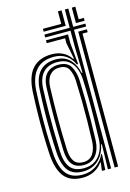

<svg xmlns="http://www.w3.org/2000/svg" viewBox="-123 -860 627 928"><g transform="rotate(-15 191.0 -396.0)"><path d="M172.8 7.8Q111.5 7.8 81.4 -29Q51.2 -65.8 46 -144Q43.2 -193.8 42.2 -244.8Q41.2 -295.8 42.2 -348.8Q43.2 -401.8 46 -457.5Q50.8 -534.8 85 -571.1Q119.2 -607.5 181.5 -607.5Q211.2 -607.5 235.8 -595.2Q260.2 -583 275.5 -559.2H279.8L263.8 -640.5V-665.5H172V-679.8H282.2V-634.8L292.5 -528.5H286Q272.5 -559.2 247.5 -576.1Q222.5 -593 187.8 -593Q129 -593 98.2 -558.6Q67.5 -524.2 63.5 -457.8Q60.8 -404.2 59.8 -352.6Q58.8 -301 59.6 -249.4Q60.5 -197.8 63.5 -144.5Q67.8 -75.2 93.9 -40.9Q120 -6.5 176.5 -6.5Q215 -6.5 243.9 -26.6Q272.8 -46.8 287 -78.8H291L286.8 0H270.5V-7.2L275.2 -41H271.8Q255.8 -18 230.1 -5.1Q204.5 7.8 172.8 7.8ZM333.5 0V-679.8H376.8V-665.5H351V0ZM299.8 0 302.8 -124.2 298.8 -124.5Q290 -78.5 259.5 -49.6Q229 -20.8 181 -20.8Q133.2 -20.8 109.1 -50.2Q85 -79.8 80.8 -144Q78.2 -193.2 77.2 -243.9Q76.2 -294.5 77 -347.5Q77.8 -400.5 80.8 -457.2Q84.2 -516.5 112.6 -547.5Q141 -578.5 194.5 -578.5Q238.2 -578.5 264.2 -550.8Q290.2 -523 297.5 -483H301.8L298.5 -612V-694H172V-708.5H298.5V-800H316V-708.5H376.8V-694H316V0ZM189.2 -35Q224.2 -35 247.2 -51.2Q270.2 -67.5 282 -93.6Q293.8 -119.8 295.2 -149.8Q297.2 -203.2 298.1 -254.9Q299 -306.5 298.4 -356.2Q297.8 -406 295.5 -452.8Q294 -481.5 283.9 -506.9Q273.8 -532.2 252.9 -548.1Q232 -564 197.2 -564Q151.2 -564 126 -537.2Q100.8 -510.5 98.2 -457.2Q96 -401.2 95.4 -351.1Q94.8 -301 95.4 -250.8Q96 -200.5 98.2 -144.2Q100.5 -89.5 121.6 -62.2Q142.8 -35 189.2 -35ZM193.5 -50Q154.5 -50 135.9 -73.2Q117.2 -96.5 115.5 -144.2Q113.5 -198.5 112.9 -250.8Q112.2 -303 113 -354.4Q113.8 -405.8 115.5 -457Q117.2 -504.8 139.5 -527.5Q161.8 -550.2 199.8 -550.2Q243.5 -550.2 260.2 -520.9Q277 -491.5 278.8 -453.2Q280.8 -404.5 281.4 -354.8Q282 -305 281.4 -253.9Q280.8 -202.8 278.8 -150Q276.8 -105.8 255.4 -77.9Q234 -50 193.5 -50ZM193.8 -64.2Q227.8 -64.2 243.6 -88.8Q259.5 -113.2 261.2 -150Q263.2 -200.5 263.9 -252Q264.5 -303.5 263.9 -354.2Q263.2 -405 261.2 -453.2Q259.8 -486.8 247.4 -511.2Q235 -535.8 200 -535.8Q170.2 -535.8 152.4 -515.6Q134.5 -495.5 132.8 -457.2Q129.8 -378.8 129.8 -303.6Q129.8 -228.5 132.8 -144.2Q134.5 -104.2 148.9 -84.2Q163.2 -64.2 193.8 -64.2ZM172 -722.8V-737.2H263.8V-800H282.2V-722.8ZM333.5 -722.8V-800H351V-737.2H376.8V-722.8Z"/></g></svg>

Font: Big Shoulders Inline Display Thin SemiBold
Style: Regular
Weight: 600
Version: Version 2.002